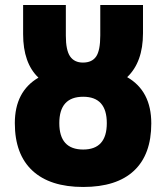

<svg xmlns="http://www.w3.org/2000/svg" viewBox="-20 -734 661 764"><path d="M311 10Q179 10 109 -55Q39 -120 39 -244Q39 -370 133 -425Q72 -483 72 -598V-714H242V-592Q242 -534 259 -509.5Q276 -485 310 -485Q346 -485 362.5 -509Q379 -533 379 -593V-714H549V-602Q549 -487 486 -427Q582 -372 582 -243Q582 -119 513 -54.5Q444 10 311 10ZM311 -139Q405 -139 405 -244Q405 -349 311 -349Q216 -349 216 -244Q216 -139 311 -139Z"/></svg>

Font: Noto Sans ExtraCondensed Black
Style: Regular
Weight: 900
Width: 2
Designer: Monotype Design Team
Foundry: Monotype Imaging Inc.
Version: Version 2.013; ttfautohint (v1.8.4.7-5d5b)